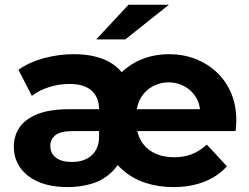

<svg xmlns="http://www.w3.org/2000/svg" viewBox="-20 -771 1036 799"><path d="M262.8 7.6Q157 7.6 97.2 -39Q37.5 -85.6 37.5 -160.8Q37.5 -205.3 60.9 -240.2Q84.2 -275.1 135.2 -295.8Q186.2 -316.5 268.2 -316.5H408.2V-225.6H285.5Q230.4 -225.6 209.8 -207.7Q189.3 -189.8 189.3 -163.9Q189.3 -132.7 212.7 -114.9Q236 -97 278.5 -97Q332.6 -97 362.4 -125.5Q392.2 -153.9 392.2 -200.6V-316.1Q392.2 -365.5 361.6 -393.5Q331.1 -421.6 268.6 -421.6Q225.4 -421.6 183.7 -408.3Q142 -395 112.6 -371.9L56.8 -480.5Q101.2 -512.3 162.7 -528.9Q224.2 -545.5 288 -545.5Q375.2 -545.5 433.3 -514Q491.4 -482.5 515.1 -419.6L447.6 -422.6Q483.2 -479.9 545.2 -512.7Q607.2 -545.5 683.8 -545.5Q741.8 -545.5 792.4 -526.1Q843 -506.7 881.3 -470.9Q919.7 -435.1 941.5 -384.4Q963.3 -333.7 963.3 -271.2Q963.3 -258.2 962.6 -246.7Q961.9 -235.2 959.9 -225.6H528.9V-316.5H858.3L813.9 -288.9Q814.5 -334.8 795.9 -365.5Q777.4 -396.1 747 -412.2Q716.7 -428.3 681.6 -428.3Q647.2 -428.3 616.4 -412.2Q585.6 -396.1 566.6 -364.9Q547.6 -333.6 547.6 -287.1V-262.8Q547.6 -218.7 566.8 -185.6Q586 -152.4 621.4 -134.5Q656.7 -116.6 705.2 -116.6Q746 -116.6 778.8 -129.6Q811.5 -142.6 840.7 -169.2L924.3 -79.2Q885.7 -36.2 829 -14.3Q772.4 7.6 701.6 7.6Q640 7.6 585.2 -10.1Q530.4 -27.8 488.1 -65.9Q445.8 -104.1 420.4 -165.3L504.1 -164.7Q487.2 -97.8 450.1 -60Q413 -22.2 364.2 -7.3Q315.3 7.6 262.8 7.6ZM380.4 -607 514.8 -751.3H682.8L501.5 -607Z"/></svg>

Font: Montserrat Thin
Style: Regular
Weight: 100
Designer: Julieta Ulanovsky
Foundry: Julieta Ulanovsky
Version: Version 9.000